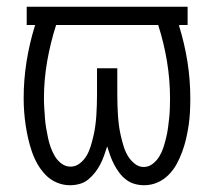

<svg xmlns="http://www.w3.org/2000/svg" viewBox="-20 -540 634 568"><path d="M187 8Q167 8 148 0Q129 -8 115 -22.5Q101 -37 91 -54.5Q81 -72 74.5 -91Q68 -110 63.5 -129.5Q59 -149 56 -169Q53 -189 51.5 -209Q50 -229 50 -249Q50 -304 58.5 -357.5Q67 -411 83 -463L84 -466H59V-520H535V-466H510V-463Q526 -411 534.5 -357.5Q543 -304 543 -249Q543 -229 542 -209Q541 -189 538 -169Q535 -149 530.5 -129.5Q526 -110 519 -91Q512 -72 502.5 -54.5Q493 -37 478.5 -22.5Q464 -8 445.5 0Q427 8 406 8Q392 8 378 4Q364 0 352.5 -9Q341 -18 332.5 -29.5Q324 -41 317.5 -53.5Q311 -66 306 -80Q301 -94 297 -107Q293 -94 288 -80Q283 -66 276.5 -53.5Q270 -41 261 -29.5Q252 -18 241 -9Q230 0 216 4Q202 8 187 8ZM189 -47Q204 -47 216.5 -57Q229 -67 236.5 -80Q244 -93 248.5 -108Q253 -123 256.5 -138Q260 -153 262 -168Q264 -183 265 -198.5Q266 -214 266.5 -229.5Q267 -245 267 -260V-338H327V-260Q327 -245 327.5 -229.5Q328 -214 329 -198.5Q330 -183 332 -168Q334 -153 337.5 -138Q341 -123 345.5 -108Q350 -93 357.5 -80Q365 -67 377.5 -56.5Q390 -46 405 -46Q420 -46 432 -55.5Q444 -65 451.5 -77.5Q459 -90 463.5 -104Q468 -118 471.5 -132.5Q475 -147 477 -161.5Q479 -176 480.5 -190.5Q482 -205 482.5 -220Q483 -235 483 -249Q483 -304 474 -358.5Q465 -413 448 -466H146Q129 -413 119.5 -358.5Q110 -304 110 -249Q110 -235 111 -220Q112 -205 113 -190.5Q114 -176 116.5 -161.5Q119 -147 122 -132.5Q125 -118 130 -104Q135 -90 142.5 -77.5Q150 -65 162 -56Q174 -47 189 -47Z"/></svg>

Font: Iosevka QP Light
Style: Regular
Weight: 300
Designer: Belleve Invis
Foundry: Belleve Invis
Version: Version 20.0.0; ttfautohint (v1.8.4)